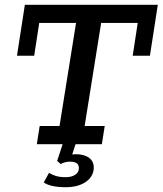

<svg xmlns="http://www.w3.org/2000/svg" viewBox="-20 -603 680 803"><path d="M134 0 146 -76H229L298 -507H144L123 -370H51L84 -583H640L607 -370H535L556 -507H403L334 -76H418L406 0H296L282 43Q290 42 298 42Q332 42 353 57.5Q374 73 372 103Q369 138 337 159Q305 180 254 180Q224 180 200.5 175Q177 170 163 160L185 120Q196 127 212.5 132.5Q229 138 255 138Q279 138 294.5 128Q310 118 310 100Q310 91 306 85Q298 73 273 73Q265 73 255 75Q245 77 234 83L219 70L242 0Z"/></svg>

Font: Rokkitt SemiBold Medium
Style: Italic
Weight: 500
Italic angle: -9°
Version: Version 3.103